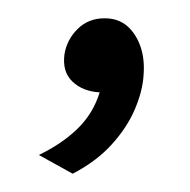

<svg xmlns="http://www.w3.org/2000/svg" viewBox="-20 -96 208 210"><path d="M59.5 94 22.5 73.5Q47.5 61.5 64.8 44.8Q82 28 89 5Q70.5 4 59.2 -6.8Q48 -17.5 50.5 -36.5Q53 -52.5 64.8 -64.2Q76.5 -76 94.5 -76Q109 -76 118.8 -67.8Q128.5 -59.5 133.5 -45.5Q138.5 -31.5 137 -13.5Q136 3.5 127.5 23.5Q119 43.5 102.2 62Q85.5 80.5 59.5 94Z"/></svg>

Font: Karla Light
Style: Italic
Weight: 300
Italic angle: -8°
Designer: Jonathan Pinhorn
Version: Version 2.004;gftools[0.9.33]